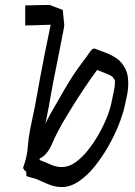

<svg xmlns="http://www.w3.org/2000/svg" viewBox="-20 -729 547 777"><path d="M484 -297Q477 -266 460.5 -224Q444 -182 419 -138Q394 -94 364 -56.5Q334 -19 299.5 4.5Q265 28 230 28Q201 28 174 16Q147 4 123 -6Q117 -8 107.5 -10Q98 -12 89 -16H87L86 -33H87Q86 -34 84 -36Q82 -38 80 -39L73 -49Q74 -52 76 -57.5Q78 -63 80 -70Q90 -101 92.5 -135.5Q95 -170 102 -206Q113 -257 120 -292Q127 -327 132 -356.5Q137 -386 143.5 -420.5Q150 -455 160 -506L185 -629Q156 -628 127 -627Q98 -626 84 -626H82V-707H84Q89 -707 106 -707.5Q123 -708 144 -708.5Q165 -709 181 -709L233 -689H234L240 -629L239 -618Q239 -618 233.5 -589.5Q228 -561 214 -490Q204 -443 198 -410.5Q192 -378 187 -351Q182 -324 177 -295.5Q172 -267 164 -229Q173 -248 184 -268Q214 -321 245 -374Q276 -427 312 -475Q332 -501 340.5 -514Q349 -527 354.5 -530.5Q360 -534 367 -531Q388 -523 410.5 -514.5Q433 -506 453 -492Q473 -478 487 -451Q499 -429 499 -393Q499 -368 494 -342.5Q489 -317 484 -297ZM144 -80Q163 -73 185 -63Q207 -53 230 -53Q258 -53 284.5 -71.5Q311 -90 335 -120Q359 -150 379 -185Q399 -220 412.5 -254Q426 -288 431 -314Q436 -340 440.5 -359Q445 -378 445 -393V-404Q443 -406 439 -413Q435 -421 417.5 -428Q400 -435 373 -446Q348 -412 321.5 -372.5Q295 -333 271.5 -295Q248 -257 231 -228Q218 -204 209.5 -187.5Q201 -171 195 -157Q183 -127 169 -110Q155 -93 141 -88Q141 -85 140 -82Z"/></svg>

Font: Syne
Style: Italic
Weight: 400
Italic angle: -9°
Designer: Lucas Descroix
Foundry: Bonjour Monde
Version: Version 2.000; ttfautohint (v1.8.3)